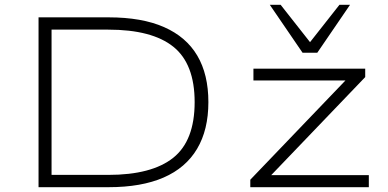

<svg xmlns="http://www.w3.org/2000/svg" viewBox="-20 -777 1612 797"><path d="M140 0V-705H431Q569 -705 661 -664.5Q753 -624 799 -546Q845 -468 845 -353Q845 -238 798 -159Q751 -80 659 -40Q567 0 431 0ZM194 -51H429Q610 -51 699 -122Q788 -193 788 -353Q788 -512 699.5 -583Q611 -654 429 -654H194ZM1019 0V-31L1437 -467L1446 -443H1032V-492H1496V-457L1078 -21L1069 -50H1511V0ZM1236 -558 1100 -757H1145L1267 -602L1389 -757H1433L1297 -558Z"/></svg>

Font: Nunito Sans 7pt Expanded ExtraLight
Style: Regular
Weight: 250
Width: 7
Designer: Vernon Adams
Foundry: Vernon Adams
Version: Version 3.101;gftools[0.9.27]